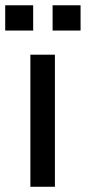

<svg xmlns="http://www.w3.org/2000/svg" viewBox="-58 -714 328 734"><path d="M58.1 0V-504.9H151.9V0ZM68.8 -597.2H-38.1V-693.8H68.8ZM250 -597.2H143.1V-693.8H250Z"/></svg>

Font: LT Superior Med
Style: Regular
Weight: 500
Designer: Daniel Lyons
Foundry: LyonsType
Version: Version 1.000